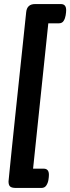

<svg xmlns="http://www.w3.org/2000/svg" viewBox="-20 -788 346 946"><path d="M280 -768Q306 -768 306 -738Q306 -728 303.5 -712.5Q301 -697 293.5 -685Q286 -673 269 -673H218L143 43H195Q221 43 221 73Q221 84 218.5 99Q216 114 208 126Q200 138 184 138H58Q38 138 30 131Q22 124 22 106Q22 103 26.5 60Q31 17 38 -53.5Q45 -124 54.5 -211.5Q64 -299 73.5 -391.5Q83 -484 92.5 -571Q102 -658 109 -728Q113 -768 153 -768Z"/></svg>

Font: Asap VF Beta
Style: Italic
Weight: 400
Italic angle: -6°
Designer: Pablo Cosgaya
Foundry: Pablo Cosgaya
Version: Version 1.007